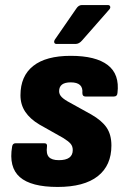

<svg xmlns="http://www.w3.org/2000/svg" viewBox="-20 -729 491 760"><path d="M208 11Q103 11 58.5 -28Q14 -67 28 -149Q30 -162 42 -162H155Q168 -162 166 -149Q162 -120 173.5 -107.5Q185 -95 213 -95Q268 -95 268 -135Q268 -150 259.5 -160Q251 -170 230 -183L136 -236Q99 -258 80 -286.5Q61 -315 61 -352Q61 -428 111.5 -468Q162 -508 260 -508Q359 -508 406.5 -471.5Q454 -435 445 -361Q444 -347 431 -347H318Q306 -347 306 -361Q310 -403 260 -403Q214 -403 214 -368Q214 -355 224.5 -344.5Q235 -334 258 -322L341 -276Q383 -252 402 -224Q421 -196 421 -153Q421 -74 367 -31.5Q313 11 208 11ZM204 -555Q197 -555 195 -560Q193 -565 197 -572L282 -695Q291 -709 304 -709H407Q414 -709 416 -703.5Q418 -698 413 -692L305 -569Q293 -555 279 -555Z"/></svg>

Font: Sofia Sans Semi Condensed Black
Style: Italic
Weight: 900
Italic angle: -9°
Version: Version 4.100